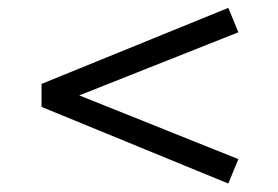

<svg xmlns="http://www.w3.org/2000/svg" viewBox="-20 -568 688 476"><path d="M546 -113 83 -303V-360L546 -548.5L571 -488L176.5 -331.5L571 -173.5Z"/></svg>

Font: Geologica ExtraLight
Style: Regular
Weight: 200
Designer: Sindre Bremnes, Frode Helland
Foundry: Monokrom Skriftforlag AS
Version: Version 1.010; ttfautohint (v1.8.4.7-5d5b);gftools[0.9.28]